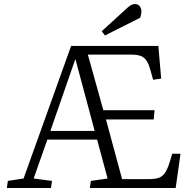

<svg xmlns="http://www.w3.org/2000/svg" viewBox="-20 -933 955 953"><path d="M14 0 19 -35 97 -47 333 -705H766L780 -543L740 -537L727 -584Q719 -614 708 -631Q697 -648 679 -655Q661 -662 630 -662H416L493 -386H747L743 -340H506L586 -44H718Q747 -44 765.5 -49.5Q784 -55 797 -72.5Q810 -90 821 -124L835 -170H876L852 0H426L431 -35L514 -47L462 -240H215L147 -47L238 -35L233 0ZM230 -283H450L355 -637H353ZM612 -894Q622 -903 631 -908Q640 -913 649 -913Q665 -913 673.5 -902Q682 -891 682 -877Q682 -871 680.5 -862.5Q679 -854 676 -845L501 -757L485 -778Z"/></svg>

Font: Literata 24pt Light
Style: Italic
Weight: 300
Italic angle: -2°
Designer: Latin by Veronika Burian and Jose Scaglione. Greek by Irene Vlachou. Cyrillic by Vera Evstafieva
Foundry: TypeTogether
Version: Version 3.103;gftools[0.9.29]